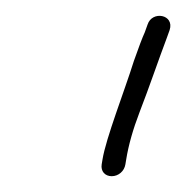

<svg xmlns="http://www.w3.org/2000/svg" viewBox="-20 -642 236 243"><path d="M138.7 -434 139.7 -440C142.6 -458.2 148.3 -478.3 156.7 -500.2C168.8 -531.3 181.3 -568.2 191.1 -594L194.7 -604C201.1 -623.8 172.5 -628.8 166.8 -611L163.2 -601C160.1 -594.3 155.6 -582.3 149.5 -565C137.6 -527 114 -467 109.7 -440L108.7 -434C107.3 -425.2 112.9 -419 121.4 -419C129.8 -419 137.3 -425.2 138.7 -434Z"/></svg>

Font: MewTooHand
Style: CondIta
Weight: 400
Designer: Mew Too, Robert Jablonski
Version: Version 0.77